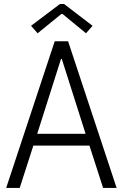

<svg xmlns="http://www.w3.org/2000/svg" viewBox="-20 -922 602 942"><path d="M248.5 -719.7H314L552.2 0H485.8L418.9 -207.5H143.6L76.7 0H10.3ZM132.3 -795.4 273.9 -902.3H294.4L434.1 -795.4L401.9 -758.8L286.6 -853.5H281.2L164.6 -758.8ZM399.9 -265.6 283.2 -632.8H279.3L162.6 -265.6Z"/></svg>

Font: Reddit Mono Light
Style: Regular
Weight: 300
Monospace: yes
Designer: Stephen Hutchings
Foundry: Reddit
Version: Version 1.011